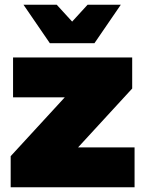

<svg xmlns="http://www.w3.org/2000/svg" viewBox="-20 -789 608 809"><path d="M378 -607 489 -769H349L284 -698L219 -769H79L190 -607ZM309 -168 537 -416V-547H35V-379H253L25 -131V0H547V-168Z"/></svg>

Font: Montserrat arm Black
Style: Regular
Weight: 900
Designer: Julieta Ulanovsky
Foundry: Julieta Ulanovsky
Version: Version 6.000;PS 006.000;hotconv 1.0.88;makeotf.lib2.5.64775